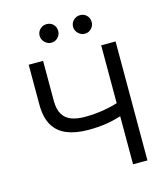

<svg xmlns="http://www.w3.org/2000/svg" viewBox="-133 -1033 980 1134"><g transform="rotate(-15 357.0 -466.0)"><path d="M95.2 -727.3H183.2V-484.4Q183.2 -430.4 202.1 -399.7Q220.9 -369 255.3 -356.4Q289.8 -343.8 336.6 -343.8Q366.1 -343.8 393.8 -346.1Q421.5 -348.4 448 -352.6Q474.4 -356.9 499.8 -362.9Q525.2 -369 549.7 -376.4V-296.9Q525.9 -289.4 502.7 -283.4Q479.4 -277.3 454.4 -273.1Q429.3 -268.8 400.6 -266.5Q371.8 -264.2 336.6 -264.2Q261.4 -264.2 207.2 -285.9Q153.1 -307.5 124.1 -355.8Q95.2 -404.1 95.2 -484.4ZM538.4 -727.3H626.4V0H538.4ZM201.7 -875Q201.7 -899.5 218.9 -915.7Q236.2 -931.8 258.5 -931.8Q283 -931.8 299.2 -915.7Q315.3 -899.5 315.3 -875Q315.3 -852.6 299.2 -835.4Q283 -818.2 258.5 -818.2Q236.2 -818.2 218.9 -835.4Q201.7 -852.6 201.7 -875ZM406.2 -875Q406.2 -899.5 423.5 -915.7Q440.7 -931.8 463.1 -931.8Q487.6 -931.8 503.7 -915.7Q519.9 -899.5 519.9 -875Q519.9 -852.6 503.7 -835.4Q487.6 -818.2 463.1 -818.2Q440.7 -818.2 423.5 -835.4Q406.2 -852.6 406.2 -875Z"/></g></svg>

Font: DeltaSans
Style: Regular
Weight: 400
Designer: Rasmus Andersson
Foundry: rsms
Version: Version 3.012